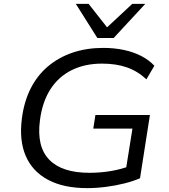

<svg xmlns="http://www.w3.org/2000/svg" viewBox="-20 -961 871 990"><path d="M429 9Q308 9 227.5 -34Q147 -77 112.5 -157.5Q78 -238 93 -351Q104 -437 138 -504.5Q172 -572 227 -618.5Q282 -665 354 -689.5Q426 -714 512 -714Q569 -714 618.5 -703.5Q668 -693 708 -672.5Q748 -652 776 -622L735 -552Q690 -594 634.5 -613.5Q579 -633 506 -633Q417 -633 349 -599Q281 -565 239.5 -500Q198 -435 186 -341Q168 -206 233.5 -138Q299 -70 441 -70Q498 -70 551.5 -79Q605 -88 652 -106L626 -67L663 -298H461L472 -368H753L702 -42Q668 -27 622.5 -15.5Q577 -4 527 2.5Q477 9 429 9ZM482 -765 371 -941H437L532 -820L662 -941H729L566 -765Z"/></svg>

Font: Nunito Sans 10pt SemiExpanded
Style: Italic
Weight: 400
Width: 6
Italic angle: -9°
Designer: Vernon Adams
Foundry: Vernon Adams
Version: Version 3.101;gftools[0.9.27]